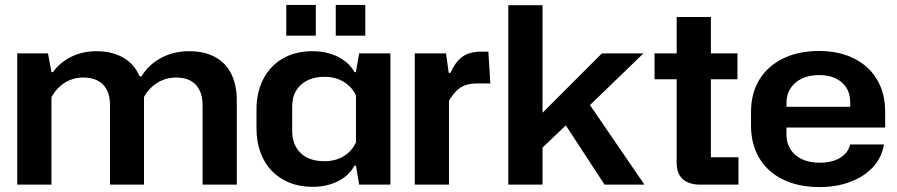

<svg xmlns="http://www.w3.org/2000/svg" viewBox="-20 -750 3646 780"><path d="M50 0V-533H175L189 -457H195Q225 -498 271 -520Q317 -542 371 -542Q435 -542 480.5 -516Q526 -490 547 -440H555Q584 -488 635 -515Q686 -542 748 -542Q810 -542 853.5 -518.5Q897 -495 919.5 -450Q942 -405 942 -340V0H803V-323Q803 -360 790 -385Q777 -410 753.5 -422.5Q730 -435 695 -435Q666 -435 641.5 -425Q617 -415 597.5 -397.5Q578 -380 565 -356Q565 -349 565 -342Q565 -335 565 -328V0H427V-323Q427 -360 414 -385Q401 -410 377 -422.5Q353 -435 319 -435Q276 -435 242.5 -413.5Q209 -392 189 -355V0Z M1250 9Q1197 9 1155.5 -8Q1114 -25 1084 -56Q1054 -87 1038 -131Q1022 -175 1022 -228V-305Q1022 -376 1050 -429.5Q1078 -483 1129 -512.5Q1180 -542 1250 -542Q1307 -542 1352.5 -519.5Q1398 -497 1420 -457H1426L1439 -533H1566V0H1439L1426 -77H1420Q1398 -36 1352.5 -13.5Q1307 9 1250 9ZM1298 -95Q1342 -95 1375.5 -115Q1409 -135 1426 -171V-363Q1409 -398 1375.5 -418Q1342 -438 1298 -438Q1258 -438 1229 -423.5Q1200 -409 1183.5 -382.5Q1167 -356 1167 -317V-216Q1167 -179 1183.5 -151Q1200 -123 1229 -109Q1258 -95 1298 -95ZM1143 -605V-730H1263V-605ZM1344 -605V-730H1464V-605Z M1665 0V-533H1792L1803 -454H1810Q1830 -499 1858.5 -519.5Q1887 -540 1933 -540H1964L1972 -411H1918Q1888 -411 1868 -403Q1848 -395 1833 -379.5Q1818 -364 1804 -341V0Z M2045 0V-729H2184V0ZM2436 0 2262 -266 2368 -336 2598 0ZM2172 -139 2173 -281 2425 -533H2594L2329 -277L2319 -279Z M2824 0Q2779 0 2754 -22Q2729 -44 2729 -89V-681H2868V-111H2980V0ZM2639 -428V-533H2976V-428Z M3308 10Q3245 10 3193.5 -7.5Q3142 -25 3106 -57.5Q3070 -90 3050.5 -136Q3031 -182 3031 -240V-294Q3031 -371 3065 -426.5Q3099 -482 3161.5 -512.5Q3224 -543 3308 -543Q3369 -543 3418.5 -525.5Q3468 -508 3503 -476Q3538 -444 3557 -398.5Q3576 -353 3576 -297V-232H3152V-316H3447L3434 -300V-335Q3434 -369 3418.5 -393.5Q3403 -418 3375 -431.5Q3347 -445 3308 -445Q3267 -445 3237 -430.5Q3207 -416 3191 -390.5Q3175 -365 3175 -331V-203Q3175 -169 3191.5 -143Q3208 -117 3238.5 -103Q3269 -89 3310 -89Q3360 -89 3392.5 -108.5Q3425 -128 3434 -163H3571Q3562 -109 3526 -70.5Q3490 -32 3434 -11Q3378 10 3308 10Z"/></svg>

Font: Hubot Sans SemiBold
Style: Regular
Weight: 600
Designer: Deni Anggara
Foundry: GitHub, Inc., Subsidiary of Microsoft Corporation
Version: Version 2.000